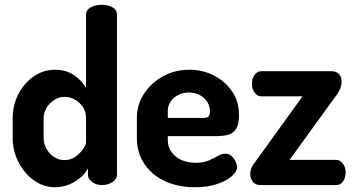

<svg xmlns="http://www.w3.org/2000/svg" viewBox="-20 -772 1478 801"><path d="M208 9Q161 9 121 -20Q81 -49 57 -96Q33 -143 33 -196V-278Q33 -334 57 -380Q81 -426 121 -453.5Q161 -481 210 -481Q257 -481 290 -457.5Q323 -434 339 -405V-712Q339 -730 358 -741Q377 -752 405 -752Q432 -752 450 -741Q468 -730 468 -712V-41Q468 -26 450 -13Q432 0 405 0Q381 0 364 -13Q347 -26 347 -41V-70Q332 -39 293.5 -15Q255 9 208 9ZM249 -104Q275 -104 295 -118.5Q315 -133 327 -150.5Q339 -168 339 -178V-278Q339 -306 325.5 -326Q312 -346 291.5 -357Q271 -368 250 -368Q226 -368 205.5 -354.5Q185 -341 173.5 -321Q162 -301 162 -278V-196Q162 -173 173.5 -152Q185 -131 205 -117.5Q225 -104 249 -104Z M793 9Q722 9 667.5 -16.5Q613 -42 582 -88.5Q551 -135 551 -196V-281Q551 -335 580.5 -380.5Q610 -426 659.5 -453.5Q709 -481 770 -481Q826 -481 872.5 -457Q919 -433 948 -391Q977 -349 977 -293Q977 -250 963 -231.5Q949 -213 927.5 -208.5Q906 -204 883 -204H680V-189Q680 -146 712.5 -119.5Q745 -93 797 -93Q830 -93 852 -103Q874 -113 890 -122Q906 -131 920 -131Q935 -131 946 -121Q957 -111 963 -97.5Q969 -84 969 -74Q969 -57 947.5 -37.5Q926 -18 886.5 -4.5Q847 9 793 9ZM680 -280H826Q843 -280 849.5 -285.5Q856 -291 856 -307Q856 -330 844 -348Q832 -366 812 -376Q792 -386 768 -386Q745 -386 725 -376.5Q705 -367 692.5 -349.5Q680 -332 680 -308Z M1068 0Q1044 0 1034 -14.5Q1024 -29 1024 -46Q1024 -61 1030.5 -74.5Q1037 -88 1046 -98L1242 -370H1070Q1054 -370 1042.5 -385.5Q1031 -401 1031 -423Q1031 -444 1042 -459.5Q1053 -475 1070 -475H1364Q1381 -475 1393 -464Q1405 -453 1405 -431Q1405 -404 1385 -377L1188 -105H1383Q1399 -105 1410.5 -89.5Q1422 -74 1422 -52Q1422 -31 1411.5 -15.5Q1401 0 1383 0Z"/></svg>

Font: Dosis
Style: Bold
Weight: 700
Designer: EdgarTolentino, PabloImpallari, IginoMarini
Foundry: EdgarTolentino, PabloImpallari, IginoMarini
Version: Version 3.001; ttfautohint (v1.8.2)